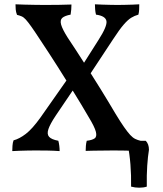

<svg xmlns="http://www.w3.org/2000/svg" viewBox="-20 -699 757 892"><path d="M640 3Q626 2 603 1.5Q580 1 555.5 0.5Q531 0 508 0Q486 0 461.5 0.5Q437 1 415 1Q393 1 378 2Q378 -9 379 -21.5Q380 -34 383 -45Q408 -48 419.5 -56Q431 -64 425.5 -86.5Q420 -109 392 -155Q359 -212 322 -271.5Q285 -331 246.5 -391.5Q208 -452 168 -512Q142 -552 126 -574.5Q110 -597 100 -608Q90 -619 80.5 -623Q71 -627 59 -630Q54 -643 53 -655Q52 -667 52 -679Q70 -678 93.5 -677.5Q117 -677 142 -676.5Q167 -676 187 -676Q219 -676 254 -676.5Q289 -677 312 -678Q312 -667 311 -655Q310 -643 308 -631Q281 -626 269.5 -616Q258 -606 264 -584.5Q270 -563 294 -525Q334 -465 372.5 -404.5Q411 -344 447.5 -285Q484 -226 517 -170Q540 -132 556.5 -108.5Q573 -85 585 -72Q597 -59 608.5 -53.5Q620 -48 633 -45Q637 -35 638.5 -22.5Q640 -10 640 3ZM37 3Q37 -7 38 -22Q39 -37 43 -47Q70 -54 100 -77Q130 -100 168 -153L295 -334L329 -295L239 -162Q213 -123 205 -99.5Q197 -76 208 -63.5Q219 -51 251 -45Q254 -34 255.5 -21.5Q257 -9 257 3Q232 1 202 0.5Q172 0 144 0Q125 0 105.5 0.5Q86 1 68.5 1.5Q51 2 37 3ZM381 -328 346 -369 438 -514Q479 -578 474.5 -601.5Q470 -625 426 -631Q423 -642 422 -655.5Q421 -669 421 -679Q438 -678 456 -677.5Q474 -677 492.5 -676.5Q511 -676 526 -676Q541 -676 560 -676.5Q579 -677 597 -677.5Q615 -678 627 -679Q627 -667 626.5 -655Q626 -643 623 -631Q605 -626 589.5 -616.5Q574 -607 554.5 -584.5Q535 -562 505 -516ZM589 168Q590 117 586 65.5Q582 14 573 -27L593 -45H657Q672 -30 672 -3Q667 27 664 70.5Q661 114 662 168Q647 173 627 173Q607 173 589 168Z"/></svg>

Font: Vollkorn Medium
Style: Regular
Weight: 500
Designer: Friedrich Althausen
Foundry: Friedrich Althausen
Version: Version 5.000